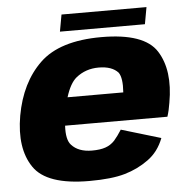

<svg xmlns="http://www.w3.org/2000/svg" viewBox="-52 -761 801 817"><g transform="rotate(-5 349.0 -352.0)"><path d="M297.5 6Q393 6 449.5 -10.5Q505 -26.5 550.5 -59.5Q596 -92 618 -149.5L449 -200Q432.5 -174 416.5 -155.5Q399.5 -137.5 377.5 -130Q355 -122 320 -122Q261.5 -122 232 -155Q211 -177.5 214.5 -237.5H651.5Q660 -263.5 665 -296Q689.5 -433 636.5 -516.5Q584 -599.5 400.5 -599.5Q222.5 -599.5 137.5 -517.5Q53 -436 28 -296.5Q4 -158 60 -76Q115.5 6 297.5 6ZM235.5 -357Q253.5 -415.5 281.5 -438.5Q322.5 -471.5 378 -471.5Q435 -471.5 461.5 -442Q478 -418.5 473.5 -357ZM227.5 -638H590.5L603.5 -710H240.5Z"/></g></svg>

Font: Anybody Thin ExtraBold
Style: Italic
Weight: 800
Italic angle: -10°
Version: Version 1.113;gftools[0.9.25]